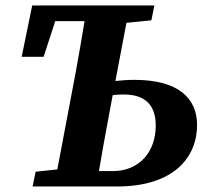

<svg xmlns="http://www.w3.org/2000/svg" viewBox="-20 -677 768 697"><path d="M253.4 0H404.4C608.8 0 695.4 -103.9 695.4 -223.5C695.4 -318 630.3 -387.1 468.4 -387.1C417.1 -387.1 365.5 -379.6 314.9 -370L305.5 -316.8C351.6 -326.8 388.1 -334 429.2 -334C503.5 -334 545.4 -298.9 545.4 -221C545.4 -126.4 486.2 -56 390.1 -56H264.5L253.4 0ZM58.7 -470.9H138.4L199.1 -657.1L118.3 -600.4H424.1V-657.1H96.9L58.7 -470.9ZM176.3 0H330C346.7 -103 365.4 -207 385.2 -310.7L451 -657.1H296.6C279.8 -554.1 261.8 -450.1 242.1 -347.1L176.3 0ZM98.4 0H251.2L264.1 -68.6H249.5L109.3 -53.6L98.4 0ZM345.8 -588.2H380.5L529.5 -603.2L540.4 -657.1H356.8L345.8 -588.2Z"/></svg>

Font: Source Serif 4 Variable
Style: Italic
Weight: 400
Italic angle: -12°
Designer: Frank Grießhammer
Foundry: Adobe Systems Incorporated
Version: Version 4.004;hotconv 1.0.116;makeotfexe 2.5.65601